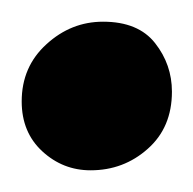

<svg xmlns="http://www.w3.org/2000/svg" viewBox="-33 -491 178 177"><path d="M50.5 -334Q25 -334 6 -351.5Q-13 -369 -13 -397.5Q-13 -429.5 9.8 -450.2Q32.5 -471 62 -471Q94.5 -471 110 -451.2Q125.5 -431.5 125.5 -406.5Q125.5 -373.5 103.2 -353.8Q81 -334 50.5 -334Z"/></svg>

Font: Merriweather
Style: Regular
Weight: 400
Designer: Eben Sorkin
Foundry: Eben Sorkin
Version: Version 2.100; ttfautohint (v1.7.19-72a1) -l 8 -r 50 -G 200 